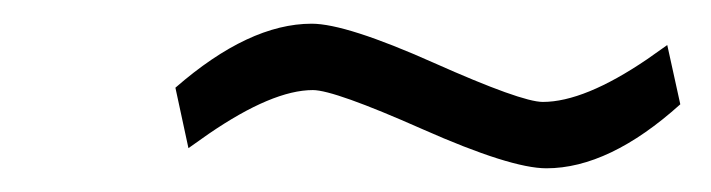

<svg xmlns="http://www.w3.org/2000/svg" viewBox="-20 -343 600 162"><path d="M441 -201Q411 -201 336.5 -234Q262 -267 244 -267Q210 -267 156 -230L139 -218L128 -269Q190 -323 243 -323Q272 -323 346 -290Q420 -257 438 -257Q473 -257 526 -293L543 -305L554 -255Q494 -201 441 -201Z"/></svg>

Font: Titillium Web Light
Style: Italic
Weight: 300
Italic angle: -13°
Version: Version 1.002;PS 57.000;hotconv 1.0.70;makeotf.lib2.5.55311